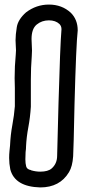

<svg xmlns="http://www.w3.org/2000/svg" viewBox="-20 -820 380 840"><path d="M156 0Q45 -3 25 -79Q20 -104 20 -129Q20 -145 21.5 -159Q23 -173 24 -184Q26 -230 34 -273Q42 -316 45 -355V-435L44 -478Q44 -530 49 -582L50 -600Q50 -610 49 -621Q48 -632 48 -644Q48 -668 53.5 -701.5Q59 -735 94 -766Q139 -800 194 -800Q251 -800 290 -764Q320 -734 320 -687Q313 -624 306 -364Q302 -168 300 -136Q297 -92 282 -67Q242 0 156 0ZM156 -69Q190 -69 206 -83Q230 -104 230 -139Q230 -163 236 -369Q243 -620 249 -692Q249 -706 240 -715Q223 -731 194 -731Q163 -731 140.5 -712.5Q118 -694 118 -649L120 -599L119 -575Q115 -524 115 -471V-353Q112 -306 104 -263.5Q96 -221 94 -181Q94 -168 92 -155L91 -123Q91 -105 94.5 -92Q98 -79 115 -76L116 -75Q136 -69 156 -69Z"/></svg>

Font: Bubblez Graffiti
Style: Regular
Weight: 400
Designer: GGBotNet
Foundry: GGBotNet
Version: 1.00